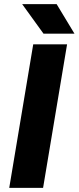

<svg xmlns="http://www.w3.org/2000/svg" viewBox="-20 -916 383 936"><path d="M142 -700H307L190 0H25ZM88 -896H256L343 -752H192Z"/></svg>

Font: Oak Sans ExtraBold
Style: Italic
Weight: 800
Italic angle: -9.49998°
Foundry: Erik Kennedy, Walven
Version: Version 1.000